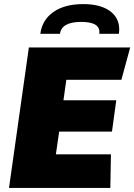

<svg xmlns="http://www.w3.org/2000/svg" viewBox="-20 -918 656 938"><path d="M24 0 121 -686H616L573 -528H304L290 -428H548L527 -275H269L253 -164H522L519 0ZM177 -753Q186 -821 241 -859.5Q296 -898 387 -898Q476 -898 523 -859.5Q570 -821 561 -753H465Q469 -782 447 -796.5Q425 -811 377 -811Q329 -811 303 -796.5Q277 -782 273 -753Z"/></svg>

Font: Chivo Mono Medium Black
Style: Italic
Weight: 900
Italic angle: -8.05°
Monospace: yes
Version: Version 1.008